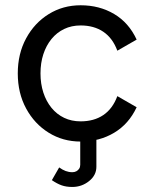

<svg xmlns="http://www.w3.org/2000/svg" viewBox="-20 -538 598 743"><path d="M136.7 -253.9Q136.7 -294.4 147.7 -328.1Q158.7 -361.8 179.2 -387Q199.7 -412.1 228.3 -425.8Q256.8 -439.5 292 -439.5Q343.8 -439.5 379.9 -415Q416 -390.6 434.1 -341.8L508.8 -384.8Q478.5 -450.2 421.6 -483.9Q364.7 -517.6 292 -517.6Q223.6 -517.6 168.5 -483.4Q113.3 -449.2 81.1 -389.6Q48.8 -330.1 48.8 -253.9Q48.8 -177.7 81.1 -118.2Q113.3 -58.6 168.5 -24.4Q223.6 9.8 292 9.8Q364.7 9.8 421.6 -24.2Q478.5 -58.1 508.8 -123L434.1 -166Q416 -117.2 379.9 -92.8Q343.8 -68.4 292 -68.4Q256.8 -68.4 228.3 -82Q199.7 -95.7 179.2 -120.8Q158.7 -146 147.7 -179.9Q136.7 -213.9 136.7 -253.9ZM209 109.9 180.7 159.2Q200.7 172.9 218.5 179.2Q236.3 185.5 259.8 185.5Q296.4 185.5 324.7 162.8Q353 140.1 353 107.4V-14.6H290.5V99.6Q290.5 108.4 286.4 114.7Q282.2 121.1 275.4 124.8Q268.6 128.4 259.8 128.4Q246.6 128.4 234.1 123.8Q221.7 119.1 209 109.9Z"/></svg>

Font: Giphurs
Style: Regular
Weight: 400
Version: Version 2.010